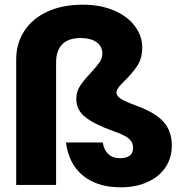

<svg xmlns="http://www.w3.org/2000/svg" viewBox="-20 -788 800 818"><path d="M49 -534Q49 -603 83.5 -656Q118 -709 182 -738.5Q246 -768 333 -768Q408 -768 465.5 -743.5Q523 -719 554.5 -677Q586 -635 586 -586Q586 -541 566 -509.5Q546 -478 511 -444Q508 -441 497 -429.5Q486 -418 481 -409.5Q476 -401 476 -394Q476 -380 493.5 -368Q511 -356 568 -335Q645 -306 678.5 -267Q712 -228 712 -168Q712 -115 685 -75Q658 -35 608.5 -12.5Q559 10 494 10Q395 10 334 -39.5Q273 -89 261 -181H418Q422 -150 441 -132Q460 -114 491 -114Q518 -114 532.5 -125Q547 -136 547 -158Q547 -181 530 -196.5Q513 -212 464 -229Q378 -260 341.5 -290.5Q305 -321 305 -366Q305 -397 320.5 -421Q336 -445 367 -478Q392 -505 404 -522.5Q416 -540 416 -560Q416 -591 391 -608.5Q366 -626 324 -626Q271 -626 245 -599Q219 -572 219 -522V0H49Z"/></svg>

Font: MSTAGE
Style: Bold
Weight: 700
Designer: Ninad Kale (Devanagari), Jonny Pinhorn (Latin)
Foundry: Indian Type Foundry
Version: 4.004